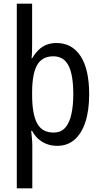

<svg xmlns="http://www.w3.org/2000/svg" viewBox="-20 -780 548 1040"><path d="M463 -269Q463 -180 442 -117.5Q421 -55 382.5 -22.5Q344 10 290 10Q259 10 233 0Q207 -10 187 -28Q167 -46 154 -71H149Q150 -59 151.5 -45.5Q153 -32 154 -19Q155 -6 155 5V240H71V-760H154V-542Q154 -523 153.5 -502.5Q153 -482 151 -464H154Q170 -491 189 -509.5Q208 -528 232 -537.5Q256 -547 286 -547Q370 -547 416.5 -476Q463 -405 463 -269ZM377 -269Q377 -375 351 -425Q325 -475 269 -475Q209 -475 182 -429Q155 -383 154 -286V-266Q154 -162 181 -112Q208 -62 270 -62Q311 -62 334 -89Q357 -116 367 -163Q377 -210 377 -269Z"/></svg>

Font: Noto Sans Thai Condensed
Style: Regular
Weight: 400
Width: 3
Designer: Monotype Design Team
Foundry: Monotype Imaging Inc.
Version: Version 2.002